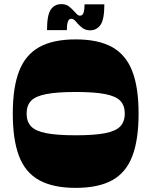

<svg xmlns="http://www.w3.org/2000/svg" viewBox="-20 -901 734 931"><path d="M347 10Q238 10 170.5 -27Q103 -64 72.5 -143.5Q42 -223 42 -350Q42 -478 73 -557Q104 -636 171 -673Q238 -710 347 -710Q456 -710 523 -673Q590 -636 621 -557Q652 -478 652 -350Q652 -223 621.5 -143.5Q591 -64 524 -27Q457 10 347 10ZM347 -245Q437 -245 489 -255Q541 -265 563 -288Q585 -311 585 -350Q585 -390 563 -412.5Q541 -435 489 -445Q437 -455 347 -455Q258 -455 205.5 -445Q153 -435 131 -412.5Q109 -390 109 -350Q109 -311 131 -288Q153 -265 205.5 -255Q258 -245 347 -245ZM417 -754Q395 -754 381 -764.5Q367 -775 357 -786Q350 -795 342 -802.5Q334 -810 326 -810Q313 -810 308.5 -794.5Q304 -779 304 -755H208Q208 -829 226.5 -855Q245 -881 277 -881Q300 -881 313.5 -870.5Q327 -860 337 -849Q345 -840 352.5 -832.5Q360 -825 368 -825Q381 -825 385.5 -840.5Q390 -856 390 -880H486Q486 -807 467.5 -780.5Q449 -754 417 -754Z"/></svg>

Font: Ojuju ExtraLight ExtraBold
Style: Regular
Weight: 800
Version: Version 1.000